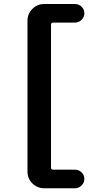

<svg xmlns="http://www.w3.org/2000/svg" viewBox="-20 -790 540 979"><path d="M251 -674.8Q240.2 -674.8 240.2 -664.1V64.5Q240.2 75.2 251 75.2H362.3Q381.8 75.2 396 88.9Q410.2 102.5 410.2 122.1Q410.2 141.6 396 155.8Q381.8 169.9 362.3 169.9H205.1Q169.9 169.9 145 145Q120.1 120.1 120.1 85V-684.6Q120.1 -719.7 145 -744.6Q169.9 -769.5 205.1 -769.5H362.3Q381.8 -769.5 396 -755.9Q410.2 -742.2 410.2 -721.7Q410.2 -703.1 396 -689Q381.8 -674.8 362.3 -674.8Z"/></svg>

Font: Rounded-X Mgen+ 1m bold
Style: Bold
Weight: 700
Designer: [Source Han Sans]
Ryoko NISHIZUKA  (kana & ideographs); Paul D. Hunt (Latin, Greek & Cyrillic); Wenlong ZHANG  (bopomofo
Version: Version 1.059.20150602